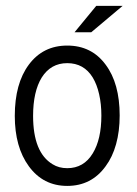

<svg xmlns="http://www.w3.org/2000/svg" viewBox="-20 -608 458 640"><path d="M378.9 -223.1Q378.9 -170.4 366.9 -127.4Q355 -84.5 332 -53.7Q284.7 11.7 204.1 11.7Q124 11.7 76.2 -53.7Q29.3 -117.7 29.3 -221.7Q29.3 -329.6 76.2 -392.6Q123.5 -456.1 204.1 -456.1Q285.2 -456.1 332 -392.6Q378.9 -330.1 378.9 -223.1ZM317.9 -222.7Q317.9 -261.2 310.5 -293.7Q303.2 -326.2 289.1 -349.6Q259.8 -397.5 204.1 -397.5Q149.4 -397.5 119.1 -349.6Q90.3 -302.7 90.3 -221.7Q90.3 -99.6 155.3 -60.5Q176.3 -47.4 204.1 -47.4Q259.3 -47.4 289.1 -96.7Q317.9 -143.6 317.9 -222.7ZM388.7 -588.4 284.2 -500.5H228.5L300.8 -588.4Z"/></svg>

Font: Meera
Style: Regular
Weight: 400
Designer: Hussain KH and Suresh P for Swathanthra Malayalam Computing (SMC)
Version: 7.0.0+20160512